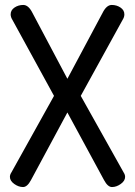

<svg xmlns="http://www.w3.org/2000/svg" viewBox="-20 -753 545 775"><path d="M400 -26 252 -299 105 -26Q90 2 73 2Q55 2 37.5 -10.5Q20 -23 20 -39Q20 -48 26 -57L198 -366L30 -673Q23 -684 23 -695Q23 -712 38.5 -722.5Q54 -733 74 -733Q95 -733 111 -701L252 -435L394 -701Q410 -733 431 -733Q451 -733 466.5 -722.5Q482 -712 482 -695Q482 -684 475 -673L306 -366L479 -57Q485 -48 485 -39Q485 -23 467.5 -10.5Q450 2 432 2Q415 2 400 -26Z"/></svg>

Font: Dosis
Style: Medium
Weight: 500
Designer: Edgar Tolentino, Pablo Impallari, Igino Marini
Foundry: Edgar Tolentino, Pablo Impallari, Igino Marini
Version: Version 1.007